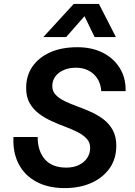

<svg xmlns="http://www.w3.org/2000/svg" viewBox="-20 -952 690 984"><path d="M312 12Q227 12 166.5 -20.5Q106 -53 75.5 -112Q45 -171 49 -250H173Q173 -178 210 -135.5Q247 -93 320 -93Q356 -93 383.5 -106Q411 -119 426.5 -142Q442 -165 442 -194Q442 -222 424.5 -241Q407 -260 377.5 -275Q348 -290 313 -303Q278 -316 243 -332Q208 -348 179 -370Q150 -392 132 -423.5Q114 -455 114 -501Q114 -564 146 -610.5Q178 -657 236.5 -683.5Q295 -710 377 -710Q450 -710 505.5 -682.5Q561 -655 593 -604.5Q625 -554 624 -485H499Q495 -540 459.5 -572.5Q424 -605 368 -605Q334 -605 306.5 -593Q279 -581 263.5 -560Q248 -539 248 -511Q248 -484 266 -465.5Q284 -447 313 -433Q342 -419 377 -406.5Q412 -394 447 -378Q482 -362 511 -340Q540 -318 558 -285Q576 -252 576 -205Q576 -137 541 -88.5Q506 -40 447 -14Q388 12 312 12ZM202 -762 358 -932H487L574 -762H465L413 -869L319 -762Z"/></svg>

Font: Azeret Mono Thin Medium
Style: Italic
Weight: 500
Italic angle: -12°
Version: Version 1.002